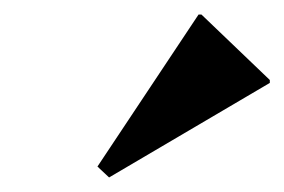

<svg xmlns="http://www.w3.org/2000/svg" viewBox="-20 -802 391 264"><path d="M130 -558 114 -573 253 -782H257L351 -692V-688Z"/></svg>

Font: Platypi Light Medium
Style: Italic
Weight: 500
Italic angle: -13°
Version: Version 1.200